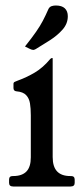

<svg xmlns="http://www.w3.org/2000/svg" viewBox="-20 -678 304 698"><path d="M238.5 -38Q251.5 -38 251.5 -25V-13Q251.5 0 236.5 0H28Q13 0 13 -13V-25Q13 -38 26 -38H28Q60 -38 76 -54.5Q92 -71 92 -106V-259Q92 -284 89 -302.2Q86 -320.5 75 -332.2Q64 -344 40 -346Q29 -347 29 -358V-373Q29 -378 32.8 -380.1Q36.5 -382.2 42 -384Q77.5 -397 106.9 -414.5Q136.2 -432 162 -462.8Q165.8 -467 168.5 -467H169.5Q171.5 -467 171.5 -465.8V-107Q171.5 -72 187.5 -55Q203.5 -38 235.5 -38ZM70.8 -509Q96.5 -541.2 111.1 -562.4Q125.8 -583.5 135.6 -602.2Q145.5 -621 156.5 -646Q160.5 -653.2 167.5 -655.6Q174.5 -658 182.8 -658Q204.8 -658 215.6 -647.8Q226.5 -637.5 226.5 -619Q226.5 -592 207.6 -570.6Q188.8 -549.2 161.8 -531.9Q134.8 -514.5 109.8 -499.5Q107.2 -498.5 104.5 -497.2Q101.8 -496 99.2 -496.8Q95.2 -496.8 86.5 -501.2Z"/></svg>

Font: Young Serif Light
Style: Regular
Weight: 300
Designer: Bastien Sozeau
Foundry: NBR — Bastien Sozeau
Version: Version 5.001